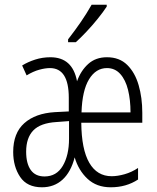

<svg xmlns="http://www.w3.org/2000/svg" viewBox="-20 -785 668 815"><path d="M434 -542Q487 -542 520 -509.5Q553 -477 568.5 -423.5Q584 -370 584 -306V-264H325Q326 -151 359 -94Q392 -37 454 -37Q479 -37 509 -45.5Q539 -54 566 -72V-23Q516 10 450 10Q390 10 351.5 -26Q313 -62 297 -117Q281 -55 245.5 -22.5Q210 10 158 10Q95 10 65.5 -34Q36 -78 36 -140Q36 -220 83 -262Q130 -304 213 -309L272 -312V-370Q272 -496 192 -496Q172 -496 146.5 -489Q121 -482 93 -465L74 -507Q98 -522 129 -532Q160 -542 194 -542Q288 -542 307 -440Q323 -485 354.5 -513.5Q386 -542 434 -542ZM434 -496Q387 -496 358 -448.5Q329 -401 326 -308H534Q534 -361 523.5 -403.5Q513 -446 490.5 -471Q468 -496 434 -496ZM220 -267Q152 -263 121.5 -231.5Q91 -200 91 -141Q91 -91 110.5 -63.5Q130 -36 169 -36Q220 -36 246.5 -81Q273 -126 273 -196V-271ZM433 -757Q418 -734 395 -705.5Q372 -677 347 -650.5Q322 -624 302 -606H269V-618Q300 -658 324 -693Q348 -728 369 -765H433Z"/></svg>

Font: Noto Sans ExtraCondensed Light
Style: Regular
Weight: 300
Width: 2
Designer: Monotype Design Team
Foundry: Monotype Imaging Inc.
Version: Version 2.013; ttfautohint (v1.8.4.7-5d5b)